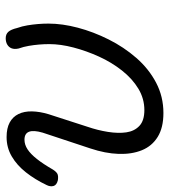

<svg xmlns="http://www.w3.org/2000/svg" viewBox="8 -578 578 655"><g transform="rotate(-90 296.5 -250.0)"><path d="M239 19Q189 19 157.5 -0.5Q126 -20 112 -54.5Q98 -89 99.5 -134Q101 -179 118 -230L172 -393Q181 -424 175 -439.5Q169 -455 148 -455Q131 -455 115 -444.5Q99 -434 82 -412.5Q65 -391 46 -358Q39 -347 32 -343Q25 -339 10 -341Q-7 -345 -10 -356Q-13 -367 -7 -379Q12 -419 36.5 -450Q61 -481 91 -498.5Q121 -516 157 -516Q187 -516 206.5 -505.5Q226 -495 235.5 -475.5Q245 -456 244.5 -429.5Q244 -403 235 -373L192 -240Q180 -205 174.5 -170Q169 -135 173 -107.5Q177 -80 195 -63Q213 -46 249 -46Q288 -46 322 -66.5Q356 -87 384 -122.5Q412 -158 431.5 -201Q451 -244 462.5 -288Q474 -332 474 -370Q474 -388 472.5 -405.5Q471 -423 468 -440.5Q465 -458 459 -475Q456 -489 459.5 -498.5Q463 -508 472 -513.5Q481 -519 494 -519Q508 -519 516 -510Q524 -501 529 -480Q535 -463 538 -445Q541 -427 542.5 -409Q544 -391 544 -373Q544 -326 530 -273Q516 -220 490 -168Q464 -116 427 -73.5Q390 -31 342.5 -6Q295 19 239 19Z"/></g></svg>

Font: Playwrite CO Light
Style: Regular
Weight: 300
Version: Version 1.002